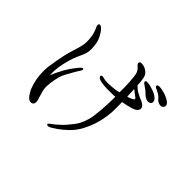

<svg xmlns="http://www.w3.org/2000/svg" viewBox="-145 -986 1289 1289"><g transform="rotate(45 500.0 -341.5)"><path d="M861 -603Q871 -606 876 -617Q881 -628 873 -640Q865 -652 846 -662Q827 -672 811 -677Q795 -682 781.5 -684.5Q768 -687 756 -687Q753 -687 747.5 -686.5Q742 -686 740 -682Q733 -670 749 -663Q771 -653 785 -644.5Q799 -636 810 -622Q820 -610 835 -604.5Q850 -599 861 -603ZM781 -562Q792 -564 797.5 -574.5Q803 -585 796 -598Q789 -611 770.5 -622Q752 -633 736 -638Q721 -643 707 -646.5Q693 -650 682 -650Q677 -651 672 -650.5Q667 -650 664 -646Q659 -635 673 -627Q712 -601 731 -580Q741 -570 756 -564.5Q771 -559 781 -562ZM691 -502Q677 -494 651 -486Q650 -505 649.5 -522.5Q649 -540 648 -556Q655 -550 661 -545.5Q667 -541 672 -537Q680 -531 686 -526.5Q692 -522 695 -520Q698 -518 698.5 -512Q699 -506 691 -502ZM646 -589Q645 -620 640.5 -646Q636 -672 625 -684Q604 -706 578 -711Q550 -716 545 -706Q541 -698 546.5 -690Q552 -682 561 -675Q571 -667 578 -653.5Q585 -640 587 -621Q590 -598 592 -570Q594 -542 594 -520Q594 -511 594 -498Q594 -485 594 -471Q580 -466 564.5 -464Q549 -462 529 -460Q507 -458 488 -458Q469 -458 448 -464Q431 -469 426 -460Q423 -453 432.5 -444.5Q442 -436 461 -433Q487 -428 519 -427.5Q551 -427 583 -428Q585 -429 588.5 -429Q592 -429 595 -429Q595 -417 595 -405Q595 -393 594 -382Q594 -350 590.5 -306Q587 -262 582 -230Q577 -198 563.5 -164.5Q550 -131 531 -107Q495 -60 469 -37Q456 -25 441.5 -12.5Q427 0 419 5Q410 11 405 15.5Q400 20 403 25Q405 30 414.5 30Q424 30 437 22Q451 14 475.5 -3Q500 -20 535 -53Q570 -87 592.5 -129.5Q615 -172 628 -212Q655 -299 653 -387Q653 -398 652.5 -410.5Q652 -423 652 -436Q675 -440 695.5 -445Q716 -450 729 -454Q754 -462 764 -473Q774 -484 773 -495Q773 -517 739 -532Q724 -538 707.5 -546Q691 -554 677 -562Q669 -568 661 -575Q653 -582 646 -589ZM303 -383Q317 -404 310 -410Q307 -413 300 -408.5Q293 -404 286 -396Q279 -388 260.5 -363.5Q242 -339 224 -308Q207 -277 198.5 -258.5Q190 -240 182 -220Q180 -262 185 -296.5Q190 -331 201 -371Q212 -411 224 -437.5Q236 -464 244 -482Q252 -501 254.5 -523Q257 -545 253 -577Q249 -611 235.5 -637.5Q222 -664 210 -678Q185 -707 173 -695Q165 -686 177 -664Q182 -654 188 -635.5Q194 -617 196 -598Q199 -579 199 -553.5Q199 -528 191 -501Q184 -474 174.5 -445.5Q165 -417 158 -386Q151 -355 145 -322Q139 -289 134 -252Q126 -175 146 -103Q156 -67 169.5 -45Q183 -23 193 -13Q202 -4 213.5 -2Q225 0 232 -4Q241 -7 244 -21Q247 -35 241 -52Q236 -69 227 -97.5Q218 -126 219 -157Q220 -187 228.5 -227.5Q237 -268 251 -293Q265 -319 280 -345.5Q295 -372 303 -383Z"/></g></svg>

Font: Hannari
Style: Regular
Weight: 400
Version: Version 1.12